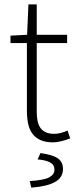

<svg xmlns="http://www.w3.org/2000/svg" viewBox="-20 -639 352 878"><path d="M223 12Q188 12 165 1.5Q142 -9 128 -28Q114 -47 108.5 -74Q103 -101 103 -133V-442H28V-476L104 -480L110 -619H148V-480H287V-442H148V-129Q148 -106 151.5 -87.5Q155 -69 164 -55.5Q173 -42 188.5 -34.5Q204 -27 229 -27Q243 -27 259.5 -31.5Q276 -36 289 -42L301 -6Q280 2 259 7Q238 12 223 12ZM123 219 116 189Q181 185 205 172Q229 159 229 137Q229 114 208.5 103.5Q188 93 152 90L165 61Q222 69 245 85.5Q268 102 268 134Q268 173 231 193.5Q194 214 123 219Z"/></svg>

Font: hySource Sans Pro Light
Style: Regular
Weight: 300
Designer: Paul D. Hunt
Foundry: Adobe Systems Incorporated
Version: Version 2.021;PS 2.000;hotconv 1.0.86;makeotf.lib2.5.63406